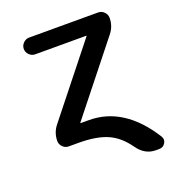

<svg xmlns="http://www.w3.org/2000/svg" viewBox="-124 -616 779 862"><g transform="rotate(-20 265.5 -185.0)"><path d="M97 -111 356 -437Q356 -438 356.5 -438Q357 -438 357 -439Q357 -440 356 -440H112Q96 -440 84 -452Q72 -464 72 -480Q72 -496 84 -508Q96 -520 112 -520H442Q458 -520 470 -508Q482 -496 482 -480Q482 -440 457 -409L198 -83Q198 -82 197.5 -82Q197 -82 197 -81Q197 -80 198 -80H237Q405 -80 519 101Q529 118 519 134Q509 150 490 150H474Q422 150 388 102Q348 45 295.5 22.5Q243 0 159 0H112Q96 0 84 -12Q72 -24 72 -40Q72 -80 97 -111Z"/></g></svg>

Font: Rounded Mplus 1c Medium
Style: Regular
Weight: 500
Version: Version 1.059.20150529